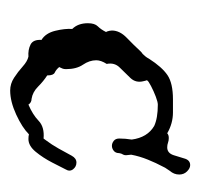

<svg xmlns="http://www.w3.org/2000/svg" viewBox="-28 -350 385 368"><g transform="rotate(90 164.0 -165.5)"><path d="M153 7Q140 7 128.5 -0.5Q117 -8 107 -17Q97 -26 88 -28Q75 -27 65 -32Q55 -37 56 -53Q43 -61 38.5 -79.5Q34 -98 35 -112Q24 -123 24 -142Q24 -155 30 -161Q36 -167 41 -177L40 -178Q38 -184 38 -188Q38 -203 52 -216.5Q66 -230 78 -243Q81 -246 83 -247Q89 -253 92 -259Q108 -284 123.5 -294.5Q139 -305 170 -305H195Q216 -305 235 -294Q238 -297 244 -297Q249 -297 253 -295.5Q257 -294 262 -294Q273 -294 277 -306.5Q281 -319 283 -326Q286 -338 296 -338Q302 -338 308 -332Q314 -326 314 -317Q314 -307 307 -299L301 -290L299 -286Q292 -273 285.5 -257Q279 -241 276 -225L277 -215Q277 -212 276 -210Q275 -208 274 -206L273 -202Q273 -195 268.5 -191.5Q264 -188 259 -188Q254 -188 249.5 -191.5Q245 -195 245 -202Q245 -208 245.5 -214Q246 -220 247 -226Q243 -256 221 -269Q206 -276 180 -276Q175 -276 164.5 -272Q154 -268 144.5 -263Q135 -258 134 -256Q134 -256 133.5 -255.5Q133 -255 134 -253L135 -249Q139 -234 129 -223.5Q119 -213 109 -203Q99 -193 102 -178Q95 -167 95 -158Q95 -145 103.5 -132.5Q112 -120 112 -100Q112 -96 111 -93.5Q110 -91 109 -89L108 -87Q113 -81 118.5 -78.5Q124 -76 124 -65V-64Q135 -57 145.5 -46.5Q156 -36 169 -34Q176 -34 180 -28Q199 -36 211 -47.5Q223 -59 245 -57L248 -61Q257 -73 264 -85.5Q271 -98 278 -111Q283 -120 291 -120Q299 -120 304 -113.5Q309 -107 304 -99Q300 -91 291 -73.5Q282 -56 270.5 -42Q259 -28 246 -28Q240 -28 237 -29Q224 -16 199 -4.5Q174 7 153 7Z"/></g></svg>

Font: RU Serius
Style: Regular
Weight: 400
Designer: Robert E. Leuschke
Foundry: Robert E. Leuschke
Version: Version 1.011; ttfautohint (v1.8.3)